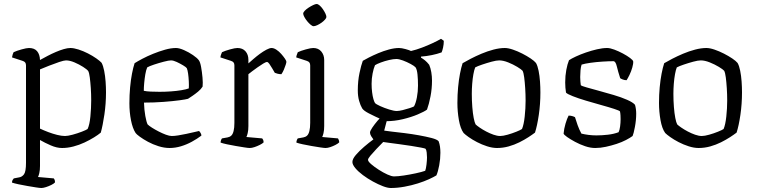

<svg xmlns="http://www.w3.org/2000/svg" viewBox="-20 -740 3788 960"><path d="M187 200Q179 200 160 197Q141 194 117.5 190Q94 186 73 181.5Q52 177 40 173Q40 165 43 160Q46 155 49 152L75 147Q90 145 100 131.5Q110 118 110 74V-413Q110 -422 106 -427.5Q102 -433 92 -436L40 -453Q42 -463 43.5 -468Q45 -473 48 -479Q63 -486 88 -493Q113 -500 125 -500Q152 -500 165.5 -484Q179 -468 180 -440Q198 -450 218 -460.5Q238 -471 259 -480Q280 -489 299 -494.5Q318 -500 332 -500Q349 -500 372.5 -492.5Q396 -485 419.5 -473Q443 -461 461.5 -448Q480 -435 488 -426Q496 -411 501 -385.5Q506 -360 508 -332Q510 -304 510 -278Q510 -222 502 -167.5Q494 -113 484 -77Q471 -66 450 -53Q429 -40 402.5 -27.5Q376 -15 347 -7.5Q318 0 290 0Q264 0 234 -13Q204 -26 180 -40V90Q180 111 176.5 125.5Q173 140 170 145L249 152Q251 154 253 159Q255 164 255 172Q250 178 237 184.5Q224 191 210 195.5Q196 200 187 200ZM305 -60Q319 -60 343 -66.5Q367 -73 389 -81.5Q411 -90 418 -95Q428 -116 432 -158Q436 -200 436 -238Q436 -270 434 -299.5Q432 -329 429 -352.5Q426 -376 421 -385Q415 -393 395.5 -405.5Q376 -418 352.5 -428Q329 -438 310 -438Q300 -438 276 -430Q252 -422 225.5 -411.5Q199 -401 180 -393V-97Q199 -88 221.5 -79.5Q244 -71 266 -65.5Q288 -60 305 -60Z M828 0Q801 0 772.5 -9Q744 -18 720 -31Q696 -44 679 -56.5Q662 -69 658 -75Q643 -98 635 -138.5Q627 -179 627 -223Q627 -265 630.5 -303Q634 -341 640 -372Q646 -403 653 -424Q667 -433 691.5 -446Q716 -459 745.5 -471Q775 -483 805 -491.5Q835 -500 860 -500Q876 -500 900 -489.5Q924 -479 945 -464.5Q966 -450 974 -439Q981 -430 985.5 -405Q990 -380 992.5 -352.5Q995 -325 993 -307Q985 -294 970.5 -282Q956 -270 942 -260.5Q928 -251 920 -246Q910 -243 877 -238.5Q844 -234 797 -230.5Q750 -227 700 -227Q701 -191 706.5 -160.5Q712 -130 718 -118Q725 -111 740 -101.5Q755 -92 773.5 -82.5Q792 -73 809.5 -66.5Q827 -60 839 -60Q852 -60 871 -63Q890 -66 911 -70.5Q932 -75 949 -79Q966 -83 975 -85Q979 -82 983 -75Q987 -68 987 -62Q966 -46 939.5 -31.5Q913 -17 884.5 -8.5Q856 0 828 0ZM778 -281Q806 -281 834.5 -283Q863 -285 887 -289Q911 -293 924 -298Q925 -313 924 -333.5Q923 -354 920.5 -372Q918 -390 914 -399Q911 -404 896 -413Q881 -422 864 -430Q847 -438 835 -438Q824 -438 799 -431.5Q774 -425 750 -417Q726 -409 716 -403Q710 -389 706.5 -368Q703 -347 701 -325Q699 -303 699 -286Q712 -283 733.5 -282Q755 -281 778 -281Z M1229 0Q1221 0 1202 -3Q1183 -6 1159.5 -10Q1136 -14 1115 -18.5Q1094 -23 1083 -27Q1083 -34 1085.5 -40Q1088 -46 1090 -48L1118 -53Q1129 -55 1136.5 -62Q1144 -69 1148 -85Q1152 -101 1152 -126V-413Q1152 -422 1148 -427.5Q1144 -433 1134 -436L1082 -453Q1083 -462 1086 -469Q1089 -476 1090 -479Q1105 -486 1130 -493Q1155 -500 1167 -500Q1193 -500 1207.5 -483.5Q1222 -467 1222 -441V-423Q1231 -431 1246.5 -444.5Q1262 -458 1279 -470.5Q1296 -483 1312 -491.5Q1328 -500 1338 -500Q1349 -500 1362 -491.5Q1375 -483 1386 -470.5Q1397 -458 1404.5 -447Q1412 -436 1412 -431Q1412 -427 1408.5 -416Q1405 -405 1399.5 -392Q1394 -379 1387 -369Q1377 -369 1367.5 -371.5Q1358 -374 1354 -376Q1348 -386 1340.5 -399Q1333 -412 1326.5 -421Q1320 -430 1315 -430Q1309 -430 1296 -422Q1283 -414 1268 -403.5Q1253 -393 1240.5 -383.5Q1228 -374 1222 -369V-110Q1222 -89 1218.5 -74.5Q1215 -60 1212 -55L1291 -48Q1293 -46 1295.5 -41Q1298 -36 1298 -28Q1292 -22 1279 -15.5Q1266 -9 1252.5 -4.5Q1239 0 1229 0Z M1608 0Q1601 0 1581 -3Q1561 -6 1538 -10Q1515 -14 1494 -18.5Q1473 -23 1462 -27Q1462 -34 1464.5 -40Q1467 -46 1469 -48L1497 -53Q1508 -55 1515.5 -62Q1523 -69 1527 -85Q1531 -101 1531 -126V-413Q1531 -422 1527 -427.5Q1523 -433 1513 -436L1461 -453Q1462 -461 1465 -468.5Q1468 -476 1469 -479Q1484 -486 1509 -493Q1534 -500 1546 -500Q1572 -500 1586.5 -482.5Q1601 -465 1601 -440V-110Q1601 -89 1597.5 -74.5Q1594 -60 1591 -55L1670 -48Q1672 -44 1674 -39.5Q1676 -35 1676 -28Q1670 -22 1657.5 -15.5Q1645 -9 1631.5 -4.5Q1618 0 1608 0ZM1548 -609Q1542 -609 1533 -616.5Q1524 -624 1515.5 -634.5Q1507 -645 1501.5 -655.5Q1496 -666 1496 -672Q1496 -678 1503.5 -686Q1511 -694 1522.5 -701.5Q1534 -709 1545.5 -714.5Q1557 -720 1563 -720Q1570 -720 1578.5 -712.5Q1587 -705 1594.5 -694Q1602 -683 1607 -672.5Q1612 -662 1612 -655Q1612 -650 1605 -642Q1598 -634 1587.5 -626.5Q1577 -619 1566 -614Q1555 -609 1548 -609Z M1934 200Q1918 200 1894.5 191Q1871 182 1844.5 167.5Q1818 153 1794.5 135.5Q1771 118 1756.5 100.5Q1742 83 1742 70Q1742 55 1759 35Q1776 15 1800.5 -6Q1825 -27 1847 -43Q1842 -49 1836 -59Q1830 -69 1830 -77Q1830 -85 1841.5 -102Q1853 -119 1867.5 -136Q1882 -153 1892 -160L1918 -152L1901 -87Q1911 -85 1938.5 -82Q1966 -79 2002.5 -74.5Q2039 -70 2075 -63.5Q2111 -57 2138 -50Q2165 -43 2173 -34Q2178 -21 2180 -6.5Q2182 8 2182 24Q2182 55 2176 87Q2170 119 2162 137Q2149 145 2125 156Q2101 167 2069.5 177Q2038 187 2002.5 193.5Q1967 200 1934 200ZM1950 142Q1969 142 1999 137.5Q2029 133 2059 126.5Q2089 120 2106 114Q2110 104 2112.5 82.5Q2115 61 2115 47Q2115 35 2113.5 22.5Q2112 10 2108 4Q2106 2 2085.5 -2Q2065 -6 2036 -10.5Q2007 -15 1977 -19Q1947 -23 1924.5 -26Q1902 -29 1896 -30Q1880 -14 1862 5Q1844 24 1832 38.5Q1820 53 1820 59Q1820 67 1835.5 80.5Q1851 94 1873.5 108.5Q1896 123 1917 132.5Q1938 142 1950 142ZM1910 -134Q1880 -146 1859 -156Q1838 -166 1824.5 -173Q1811 -180 1803 -186Q1795 -192 1791 -198Q1782 -213 1775.5 -236Q1769 -259 1769 -288Q1769 -335 1777.5 -375Q1786 -415 1794 -436Q1804 -442 1824.5 -452.5Q1845 -463 1871 -474Q1897 -485 1924.5 -492.5Q1952 -500 1975 -500Q1988 -500 2008 -494.5Q2028 -489 2035 -485Q2061 -491 2090 -502Q2119 -513 2144.5 -525Q2170 -537 2185 -546L2199 -536Q2199 -519 2195.5 -503Q2192 -487 2188 -478Q2166 -470 2139 -464.5Q2112 -459 2085 -457V-452Q2095 -446 2105 -438Q2115 -430 2126 -416Q2133 -400 2136.5 -379Q2140 -358 2140 -337Q2140 -297 2132.5 -258Q2125 -219 2115 -192Q2102 -182 2069 -168Q2036 -154 1994 -144Q1952 -134 1910 -134ZM1964 -185Q1975 -185 1993.5 -189.5Q2012 -194 2028.5 -199.5Q2045 -205 2050 -208Q2059 -224 2064.5 -253Q2070 -282 2070 -312Q2070 -343 2067.5 -367.5Q2065 -392 2058 -403Q2052 -410 2033.5 -420Q2015 -430 1995 -437.5Q1975 -445 1962 -445Q1947 -445 1925.5 -440Q1904 -435 1884 -427.5Q1864 -420 1855 -414Q1848 -398 1843 -372.5Q1838 -347 1838 -321Q1838 -299 1840.5 -279Q1843 -259 1847 -245Q1851 -231 1855 -225Q1860 -219 1881 -209.5Q1902 -200 1926 -192.5Q1950 -185 1964 -185Z M2465 0Q2442 0 2415.5 -8.5Q2389 -17 2365 -29.5Q2341 -42 2323.5 -54.5Q2306 -67 2298 -75Q2282 -97 2274.5 -139.5Q2267 -182 2267 -225Q2267 -266 2270.5 -303.5Q2274 -341 2280 -372Q2286 -403 2293 -424Q2308 -433 2333 -446Q2358 -459 2387.5 -471.5Q2417 -484 2447.5 -492Q2478 -500 2504 -500Q2521 -500 2544.5 -492Q2568 -484 2591.5 -472Q2615 -460 2633.5 -447.5Q2652 -435 2660 -425Q2668 -411 2673 -386Q2678 -361 2680 -332.5Q2682 -304 2682 -278Q2682 -220 2674 -165.5Q2666 -111 2655 -77Q2642 -67 2622 -54Q2602 -41 2577 -28.5Q2552 -16 2523.5 -8Q2495 0 2465 0ZM2481 -60Q2495 -60 2518 -66.5Q2541 -73 2562 -81.5Q2583 -90 2590 -95Q2599 -116 2603.5 -157Q2608 -198 2608 -237Q2608 -268 2606 -299Q2604 -330 2601 -353Q2598 -376 2593 -386Q2587 -393 2566.5 -405.5Q2546 -418 2521 -428Q2496 -438 2476 -438Q2462 -438 2438 -431.5Q2414 -425 2390.5 -417Q2367 -409 2356 -403Q2351 -391 2347 -369Q2343 -347 2341 -321Q2339 -295 2339 -271Q2339 -237 2341.5 -205Q2344 -173 2348.5 -150Q2353 -127 2358 -118Q2364 -112 2378.5 -102Q2393 -92 2411 -82.5Q2429 -73 2447.5 -66.5Q2466 -60 2481 -60Z M2956 0Q2932 0 2905.5 -9Q2879 -18 2855 -31Q2831 -44 2815.5 -55Q2800 -66 2798 -72Q2800 -96 2807.5 -121.5Q2815 -147 2823 -162Q2833 -162 2841.5 -159.5Q2850 -157 2855 -154Q2860 -137 2868 -114.5Q2876 -92 2887 -72Q2903 -68 2922.5 -65.5Q2942 -63 2962 -63Q2990 -63 3020 -66.5Q3050 -70 3073 -79Q3078 -89 3080.5 -107.5Q3083 -126 3083 -144Q3083 -152 3082.5 -162.5Q3082 -173 3080 -183Q3077 -187 3051 -195.5Q3025 -204 2987 -214.5Q2949 -225 2910.5 -236.5Q2872 -248 2844 -259Q2816 -270 2810 -277Q2808 -289 2807 -302Q2806 -315 2806 -328Q2806 -361 2811.5 -390.5Q2817 -420 2825 -439Q2837 -447 2859.5 -457.5Q2882 -468 2909.5 -477.5Q2937 -487 2965 -493.5Q2993 -500 3016 -500Q3030 -500 3051.5 -492Q3073 -484 3094.5 -472.5Q3116 -461 3130.5 -450Q3145 -439 3146 -433Q3147 -422 3141.5 -402.5Q3136 -383 3127.5 -365.5Q3119 -348 3113 -339Q3103 -339 3094 -342.5Q3085 -346 3081 -349Q3070 -383 3064 -408.5Q3058 -434 3047 -434Q3024 -434 2992.5 -432Q2961 -430 2932.5 -426Q2904 -422 2888 -417Q2884 -405 2882.5 -388Q2881 -371 2881 -355Q2881 -343 2882 -332Q2883 -321 2884 -314Q2888 -310 2913 -303Q2938 -296 2974.5 -286Q3011 -276 3048.5 -265Q3086 -254 3115.5 -241Q3145 -228 3155 -216Q3158 -206 3159.5 -194.5Q3161 -183 3161 -172Q3161 -139 3154.5 -105Q3148 -71 3143 -60Q3131 -51 3110 -40Q3089 -29 3063 -20.5Q3037 -12 3009.5 -6Q2982 0 2956 0Z M3473 0Q3450 0 3423.5 -8.5Q3397 -17 3373 -29.5Q3349 -42 3331.5 -54.5Q3314 -67 3306 -75Q3290 -97 3282.5 -139.5Q3275 -182 3275 -225Q3275 -266 3278.5 -303.5Q3282 -341 3288 -372Q3294 -403 3301 -424Q3316 -433 3341 -446Q3366 -459 3395.5 -471.5Q3425 -484 3455.5 -492Q3486 -500 3512 -500Q3529 -500 3552.5 -492Q3576 -484 3599.5 -472Q3623 -460 3641.5 -447.5Q3660 -435 3668 -425Q3676 -411 3681 -386Q3686 -361 3688 -332.5Q3690 -304 3690 -278Q3690 -220 3682 -165.5Q3674 -111 3663 -77Q3650 -67 3630 -54Q3610 -41 3585 -28.5Q3560 -16 3531.5 -8Q3503 0 3473 0ZM3489 -60Q3503 -60 3526 -66.5Q3549 -73 3570 -81.5Q3591 -90 3598 -95Q3607 -116 3611.5 -157Q3616 -198 3616 -237Q3616 -268 3614 -299Q3612 -330 3609 -353Q3606 -376 3601 -386Q3595 -393 3574.5 -405.5Q3554 -418 3529 -428Q3504 -438 3484 -438Q3470 -438 3446 -431.5Q3422 -425 3398.5 -417Q3375 -409 3364 -403Q3359 -391 3355 -369Q3351 -347 3349 -321Q3347 -295 3347 -271Q3347 -237 3349.5 -205Q3352 -173 3356.5 -150Q3361 -127 3366 -118Q3372 -112 3386.5 -102Q3401 -92 3419 -82.5Q3437 -73 3455.5 -66.5Q3474 -60 3489 -60Z"/></svg>

Font: Texturina Medium 12pt ExtraLight
Style: Regular
Weight: 250
Version: Version 1.002